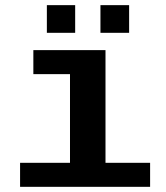

<svg xmlns="http://www.w3.org/2000/svg" viewBox="-20 -722 640 742"><path d="M387.7 -92.8H560.1V0H57.6V-92.8H250.5V-435.5H108.9V-528.3H387.7ZM368.2 -595.2V-702.1H479V-595.2ZM161.1 -595.2V-702.1H270.5V-595.2Z"/></svg>

Font: Cousine
Style: Bold
Weight: 700
Monospace: yes
Designer: Steve Matteson
Foundry: Ascender Corporation
Version: Version 1.20